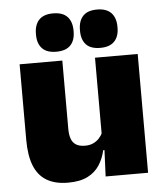

<svg xmlns="http://www.w3.org/2000/svg" viewBox="-51 -736 680 793"><g transform="rotate(-5 289.0 -339.0)"><path d="M219.5 -492.5V-209.5Q219.5 -186 225.2 -169Q231 -152 245 -143Q259 -134 283 -134Q302 -134 316.2 -140.5Q330.5 -147 340.8 -158Q351 -169 357 -182L384 -109H355.5Q348 -75 330.2 -47.5Q312.5 -20 281 -4Q249.5 12 199.5 12Q146 12 111 -9Q76 -30 59.2 -72.2Q42.5 -114.5 42.5 -179V-492.5ZM532 -492.5V0H356L361.5 -126.5L355 -144.5V-492.5ZM198 -531Q159 -531 139.8 -551.2Q120.5 -571.5 120.5 -608V-612Q120.5 -649 139.8 -669.5Q159 -690 198 -690Q238 -690 257.2 -669.5Q276.5 -649 276.5 -612V-608Q276.5 -571.5 257.2 -551.2Q238 -531 198 -531ZM380.5 -531Q341 -531 322 -551.2Q303 -571.5 303 -608V-612Q303 -649 322 -669.5Q341 -690 380.5 -690Q419.5 -690 439 -669.5Q458.5 -649 458.5 -612V-608Q458.5 -571.5 439 -551.2Q419.5 -531 380.5 -531Z"/></g></svg>

Font: Anek Tamil ExtraBold
Style: Regular
Weight: 800
Designer: Aadarsh Rajan (Tamil), Yesha Goshar (Latin)
Foundry: Ek Type
Version: Version 1.003